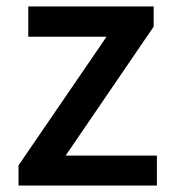

<svg xmlns="http://www.w3.org/2000/svg" viewBox="-20 -571 531 591"><path d="M37 0H463V-92H182L453 -489V-551H67V-458H308L37 -62Z"/></svg>

Font: Noto Sans JP Medium
Style: Regular
Weight: 500
Designer: Ryoko NISHIZUKA 西塚涼子 (kana, bopomofo & ideographs); Paul D. Hunt (Latin, Greek & Cyrillic); Sandoll Communications 산돌커뮤니
Foundry: Adobe
Version: Version 2.004;hotconv 1.0.118;makeotfexe 2.5.65603